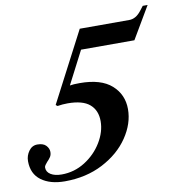

<svg xmlns="http://www.w3.org/2000/svg" viewBox="-108 -808 839 893"><g transform="rotate(-10 311.0 -361.5)"><path d="M-26 -113Q-26 -139 -10.5 -160.5Q5 -182 30 -182Q58 -182 71 -168Q84 -154 84 -138Q84 -124 78 -114.5Q72 -105 61 -94Q56 -88 51.5 -82Q47 -76 47 -70Q47 -49 66.5 -37Q86 -25 118 -25Q178 -25 228.5 -57Q279 -89 309 -138.5Q339 -188 339 -238Q339 -289 306 -317.5Q273 -346 202 -346Q178 -346 154 -342L146 -348L318 -678H552Q583 -678 608 -710L625 -732H648L559 -581H307L227 -426Q243 -429 274 -429Q374 -429 424 -384.5Q474 -340 474 -271Q474 -203 430 -138Q386 -73 307 -32Q228 9 127 9Q58 9 16 -22Q-26 -53 -26 -113Z"/></g></svg>

Font: Ibarra Real Nova
Style: Italic
Weight: 400
Italic angle: -22°
Designer: Jose Maria Ribagorda & Octavio Pardo
Foundry: Octavio Pardo
Version: Version 1.014